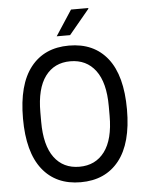

<svg xmlns="http://www.w3.org/2000/svg" viewBox="-56 -858 700 914"><g transform="rotate(-5 293.5 -400.5)"><path d="M303 -691H239L318 -812H400L401 -809ZM542 -315Q542 -154 476.5 -71.5Q411 11 293 11Q175 11 110 -71.5Q45 -154 45 -315Q45 -477 110 -559.5Q175 -642 293 -642Q412 -642 477 -559.5Q542 -477 542 -315ZM130 -338V-292Q130 -179 173 -121Q216 -63 293 -63Q370 -63 413.5 -121Q457 -179 457 -292V-338Q457 -451 413.5 -509Q370 -567 293 -567Q216 -567 173 -509Q130 -451 130 -338Z"/></g></svg>

Font: Pragati Narrow
Style: Regular
Weight: 400
Designer: Hector Gatti, Marcela Romero, Pablo Cosgaya and Nicolas Silva
Foundry: Omnibus-Type
Version: Version 1.010; ttfautohint (v1.3)